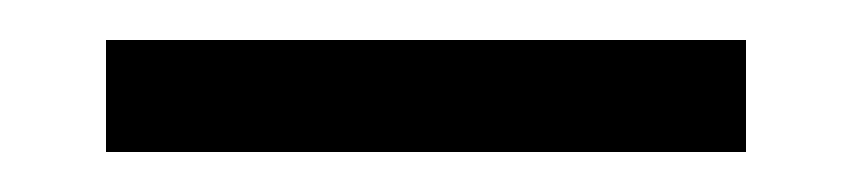

<svg xmlns="http://www.w3.org/2000/svg" viewBox="-20 -20 424 96"><path d="M33 56H353V0H33Z"/></svg>

Font: Advent Pro
Style: Regular
Weight: 400
Designer: VivaRado, Andreas Kalpakidis
Foundry: VivaRado, Andreas Kalpakidis
Version: Version 3.000